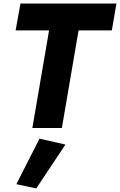

<svg xmlns="http://www.w3.org/2000/svg" viewBox="-20 -720 675 1080"><path d="M68 -549H256L162 0H328L422 -549H609L635 -700H95ZM202 60 72 316 184 340 348 93Z"/></svg>

Font: Jost*
Style: Bold Italic
Weight: 700
Italic angle: -10°
Version: Version 3.7